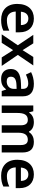

<svg xmlns="http://www.w3.org/2000/svg" viewBox="1330 -1922 603 3302"><g transform="rotate(90 1631.0 -271.5)"><path d="M299 -553C149 -553 48 -453 48 -267C48 -82 161 10 321 10C401 10 453 -2 508 -28V-130C448 -103 396 -89 327 -89C235 -89 182 -145 179 -241H536V-307C536 -461 446 -553 299 -553ZM300 -458C376 -458 411 -405 412 -330H182C189 -415 233 -458 300 -458Z M759 -277 571 0H717L843 -196L968 0H1114L925 -277L1106 -543H960L843 -359L726 -543H580Z M1421 -553C1347 -553 1275 -533 1221 -505L1263 -416C1311 -438 1362 -456 1416 -456C1474 -456 1509 -429 1509 -361V-334L1416 -331C1249 -326 1167 -271 1167 -158C1167 -43 1239 10 1336 10C1427 10 1470 -16 1517 -75H1521L1546 0H1637V-364C1637 -493 1562 -553 1421 -553ZM1444 -254 1509 -256V-210C1509 -129 1453 -86 1380 -86C1332 -86 1300 -107 1300 -157C1300 -215 1335 -250 1444 -254Z M2418 -553C2352 -553 2287 -527 2253 -469H2243C2214 -526 2158 -553 2077 -553C2014 -553 1952 -528 1919 -472H1912L1894 -543H1794V0H1923V-264C1923 -383 1952 -449 2043 -449C2106 -449 2135 -408 2135 -328V0H2263V-281C2263 -389 2297 -449 2384 -449C2446 -449 2475 -408 2475 -328V0H2603V-354C2603 -493 2541 -553 2418 -553Z M2979 -553C2829 -553 2728 -453 2728 -267C2728 -82 2841 10 3001 10C3081 10 3133 -2 3188 -28V-130C3128 -103 3076 -89 3007 -89C2915 -89 2862 -145 2859 -241H3216V-307C3216 -461 3126 -553 2979 -553ZM2980 -458C3056 -458 3091 -405 3092 -330H2862C2869 -415 2913 -458 2980 -458Z"/></g></svg>

Font: Noto Kufi Arabic SemiBold
Style: Regular
Weight: 600
Designer: Monotype Design Team, David Williams, Khaled Hosny
Foundry: Google LLC
Version: Version 2.109